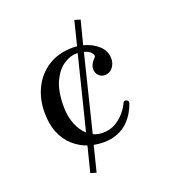

<svg xmlns="http://www.w3.org/2000/svg" viewBox="-153 -918 997 1104"><g transform="rotate(-20 345.0 -366.5)"><path d="M248 68 213 58 252 -97Q206 -113 168 -146.5Q130 -180 107.5 -232.5Q85 -285 85 -358Q85 -441 118.5 -508.5Q152 -576 215 -615.5Q278 -655 366 -655Q372 -655 378 -654.5Q384 -654 391 -653L428 -801L463 -791L426 -647Q478 -634 515 -601Q552 -568 552 -520Q552 -489 533.5 -466Q515 -443 485 -443Q463 -443 448 -458.5Q433 -474 433 -497Q433 -514 441.5 -529.5Q450 -545 463 -557Q474 -566 461.5 -583.5Q449 -601 417 -610L303 -148Q317 -141 332 -138Q347 -135 362 -135Q406 -135 440.5 -155.5Q475 -176 498 -204.5Q521 -233 530 -255Q537 -271 553 -263Q567 -257 561 -241Q554 -220 539 -193Q524 -166 499 -140.5Q474 -115 436 -98.5Q398 -82 345 -82Q316 -82 287 -88ZM270 -170 381 -615Q379 -616 373 -616Q335 -616 295 -590Q255 -564 227.5 -506.5Q200 -449 200 -354Q200 -292 219.5 -244.5Q239 -197 270 -170Z"/></g></svg>

Font: Zen Old Mincho SemiBold
Style: Regular
Weight: 600
Version: Version 1.500